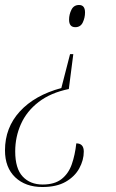

<svg xmlns="http://www.w3.org/2000/svg" viewBox="-26 -564 466 770"><path d="M250 -207Q177 -192 129 -155Q81 -118 58 -66.5Q35 -15 35 43Q35 112 65 144Q95 176 145 176Q193 176 221 154Q249 132 262 94.5Q275 57 280 11Q310 11 310 44Q310 78 292 111Q274 144 237.5 165Q201 186 144 186Q76 186 35 147Q-6 108 -6 39Q-6 -52 53.5 -117Q113 -182 220 -211L255 -347H268ZM291 -544Q315 -544 315 -514Q315 -493 306 -474Q297 -455 276 -455Q251 -455 251 -485Q251 -506 260.5 -525Q270 -544 291 -544Z"/></svg>

Font: Noto Serif Display SemiCondensed ExtraLight
Style: Italic
Weight: 200
Width: 4
Italic angle: -12°
Designer: Monotype Design Team
Foundry: Monotype Imaging Inc.
Version: Version 2.009